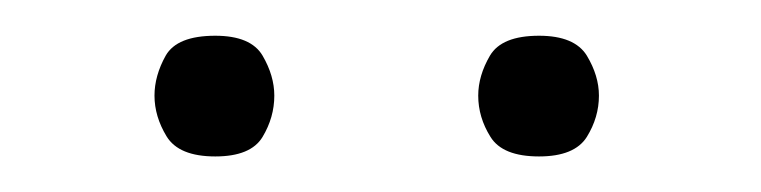

<svg xmlns="http://www.w3.org/2000/svg" viewBox="-20 -753 428 108"><path d="M283.2 -665Q262.7 -665 255.9 -676Q249 -687 249 -699.2Q249 -710.4 255.6 -721.7Q262.2 -732.9 283.2 -732.9Q303.2 -732.9 310.1 -721.7Q316.9 -710.4 316.9 -699.2Q316.9 -687 310.1 -676Q303.2 -665 283.2 -665ZM101.1 -665Q80.6 -665 73.7 -676.3Q66.9 -687.5 66.9 -699.2Q66.9 -710.4 73.2 -721.7Q79.6 -732.9 101.1 -732.9Q121.1 -732.9 127.7 -721.7Q134.3 -710.4 134.3 -699.2Q134.3 -687 127.7 -676Q121.1 -665 101.1 -665Z"/></svg>

Font: Comme Thin
Style: Regular
Weight: 250
Version: Version 1.000;gftools[0.9.27]